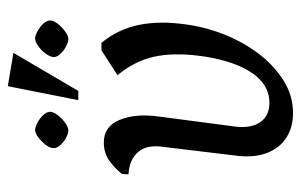

<svg xmlns="http://www.w3.org/2000/svg" viewBox="-156 -583 751 479"><g transform="rotate(-90 219.5 -343.5)"><path d="M177 12Q141 12 115.1 -4.9Q89.1 -21.7 76.9 -54.2Q64.8 -86.6 71 -132.5L93 -315.1Q98 -354.1 79 -375.3Q59.9 -396.5 24 -398.5L25 -414.5Q39 -432.7 58.3 -446.4Q77.7 -460 103.4 -460Q143.7 -460 159.9 -420.6Q176.1 -381.1 168.5 -324.1L142.9 -129.9Q138.9 -91.9 154.5 -69.4Q170.2 -46.9 202.5 -46.9Q226.9 -46.9 246.6 -59.6Q266.3 -72.3 280.9 -96.2Q295.5 -120 305.4 -152.5Q315.3 -185 320.1 -224.5Q327.9 -288.9 317.2 -336Q306.4 -383.2 271.5 -425.9L333.4 -465.9H351.9Q385.8 -425.9 396.9 -372.1Q408 -318.3 397 -247.6Q389.6 -199.4 370.4 -153.3Q351.3 -107.3 322 -70Q292.8 -32.8 256.1 -10.4Q219.4 12 177 12ZM209.1 -523.6 244 -699.5 327.1 -685.5 232.1 -523.6ZM133.6 -548.5Q126.5 -548.5 115.7 -554Q104.8 -559.5 97.1 -568.2Q89.3 -576.9 89.5 -585.6Q89.9 -595.1 98 -605.4Q106.2 -615.8 116.5 -623.6Q126.9 -631.4 134.6 -631.4Q142.3 -631.4 153.1 -625.5Q164 -619.6 172.2 -610.9Q180.4 -602.2 180.1 -592.5Q179.1 -584 170.7 -573.6Q162.4 -563.3 151.8 -555.9Q141.1 -548.5 133.6 -548.5ZM361.5 -548.5Q354.4 -548.5 343.6 -554Q332.7 -559.5 324.6 -568.2Q316.4 -576.9 316.6 -585.6Q317.8 -595.1 325.5 -605.4Q333.2 -615.8 344 -623.6Q354.8 -631.4 362.5 -631.4Q370.2 -631.4 381 -625.5Q391.9 -619.6 400.1 -610.9Q408.3 -602.2 408 -592.5Q407 -584 398.7 -573.6Q390.3 -563.3 379.7 -555.9Q369 -548.5 361.5 -548.5Z"/></g></svg>

Font: Ancizar Serif Light
Style: Italic
Weight: 300
Italic angle: -4°
Designer: Cesar Puertas, Viviana Monsalve, Julian Moncada, Julian Prieto, Jose Castro, Felipe Aragon, Mariel Hernandez, Sara Alarc
Version: Version 8.100